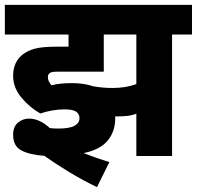

<svg xmlns="http://www.w3.org/2000/svg" viewBox="-20 -642 810 790"><path d="M244 -192Q221 -192 195 -187.5Q169 -183 146 -175Q103 -199 68.5 -240Q34 -281 34 -330Q34 -385 71 -416Q92 -433 122.5 -441.5Q153 -450 216 -450H262V-500H0V-622H770V-500H688V0H541V-174Q522 -167 502 -165Q482 -163 462 -163Q457 -163 454 -163Q454 -158 454 -154Q454 -101 423 -63.5Q392 -26 324 -12Q380 10 430 25L379 128Q321 100 265.5 66.5Q210 33 162 -1Q102 -5 68 -23Q34 -41 34 -87Q34 -121 54 -137.5Q74 -154 99 -154Q143 -154 185 -115Q202 -113 219 -113Q266 -113 286.5 -124.5Q307 -136 307 -156Q307 -173 293.5 -182.5Q280 -192 244 -192ZM443 -280Q498 -280 541 -296V-500H407V-347H216Q201 -347 194.5 -345.5Q188 -344 184 -341Q177 -335 177 -325Q177 -315 181 -307Q185 -299 192 -291Q211 -296 231 -298Q251 -300 277 -300Q326 -300 363 -287Q380 -284 400.5 -282Q421 -280 443 -280Z"/></svg>

Font: Noto Sans Devanagari UI SemiCondensed ExtraBold
Style: Regular
Weight: 800
Width: 4
Designer: Jelle Bosma - Monotype Design Team
Foundry: Monotype Imaging Inc.
Version: Version 2.004; ttfautohint (v1.8.4.7-5d5b)